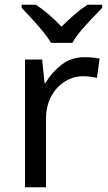

<svg xmlns="http://www.w3.org/2000/svg" viewBox="-20 -786 453 806"><path d="M335 -546Q350 -546 367.5 -544.5Q385 -543 398 -540L387 -459Q374 -462 358.5 -464Q343 -466 329 -466Q288 -466 252 -443.5Q216 -421 194.5 -380.5Q173 -340 173 -286V0H85V-536H157L167 -438H171Q197 -482 238 -514Q279 -546 335 -546ZM194 -606Q181 -629 159 -655.5Q137 -682 113 -708Q89 -734 71 -753V-766H131Q157 -749 185 -725Q213 -701 238 -674Q265 -701 293 -725Q321 -749 347 -766H409V-753Q390 -734 365.5 -708Q341 -682 318.5 -655.5Q296 -629 284 -606Z"/></svg>

Font: Noto Sans Warang Citi
Style: Regular
Weight: 400
Designer: Mangu Purty
Foundry: Mangu Purty
Version: Version 3.002; ttfautohint (v1.8.4.7-5d5b)